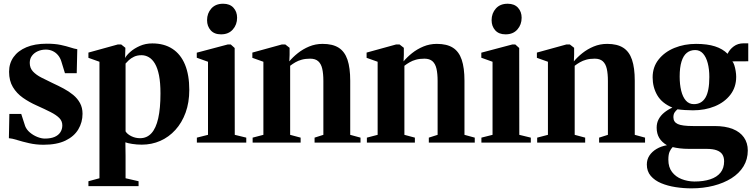

<svg xmlns="http://www.w3.org/2000/svg" viewBox="-20 -762 4023 1026"><path d="M212.5 11.5Q172 11.5 135.8 3.2Q99.5 -5 71.5 -13.8Q43.5 -22.5 27.5 -23.5L30 -153H93.5L114.5 -88Q122 -69 139.8 -54Q157.5 -39 179.5 -30.2Q201.5 -21.5 219.5 -21.5Q250.5 -21.5 271.2 -30.2Q292 -39 302.5 -55.2Q313 -71.5 313 -92Q313 -115 297 -131.2Q281 -147.5 250.5 -163Q220 -178.5 175.5 -198.5Q136 -216 102.5 -239.5Q69 -263 48.8 -296.8Q28.5 -330.5 28.5 -378.5Q28.5 -423 52.2 -456.8Q76 -490.5 121 -509.5Q166 -528.5 230 -528.5Q273.5 -528.5 304 -522Q334.5 -515.5 355.8 -508.5Q377 -501.5 393 -499L390 -371H327L308 -433Q302 -453 290 -467.2Q278 -481.5 261.5 -489.2Q245 -497 225 -497Q202 -497 182.5 -488.5Q163 -480 151 -464.2Q139 -448.5 139 -426Q139 -398.5 156.2 -380Q173.5 -361.5 201.2 -347.5Q229 -333.5 261 -318Q291.5 -304 320 -288.8Q348.5 -273.5 371.2 -254.8Q394 -236 407.5 -211.2Q421 -186.5 421 -154Q421 -108.5 398.5 -70.8Q376 -33 330 -10.8Q284 11.5 212.5 11.5Z M452.5 232.5V206.5L511.5 190.5V-432L452.5 -453V-481L610 -524.5H627.5L650 -506.5L648.5 -452Q656 -467 676.8 -485.2Q697.5 -503.5 727.8 -516.8Q758 -530 794 -530Q857 -530 901.2 -501.2Q945.5 -472.5 968.5 -417Q991.5 -361.5 991.5 -281.5Q991.5 -214.5 971.8 -160.2Q952 -106 917.2 -67.8Q882.5 -29.5 836.5 -9.2Q790.5 11 738 11Q711 11 686 7Q661 3 650 -1.5L651 70.5V190.5L720.5 206.5V232.5ZM728.5 -23.5Q765 -23.5 789.2 -50Q813.5 -76.5 825.5 -129.8Q837.5 -183 837.5 -262.5Q837.5 -320 829.8 -359Q822 -398 808 -421.8Q794 -445.5 775.5 -456.2Q757 -467 736.5 -467Q713 -467 696 -458.8Q679 -450.5 668.2 -440.2Q657.5 -430 651 -422.5V-60Q660 -45 681.8 -34.2Q703.5 -23.5 728.5 -23.5Z M1032 0V-26.5L1091.5 -41.5V-432L1031.5 -453.5V-480.5L1197.5 -524.5H1213L1234 -505.5L1234.5 -41.5L1296 -26.5V0ZM1160.5 -578.5Q1125 -578.5 1105.8 -600.2Q1086.5 -622 1086.5 -654Q1086.5 -691 1109.2 -716.5Q1132 -742 1172 -742H1173Q1208 -742 1227.5 -720.8Q1247 -699.5 1247 -667Q1247 -630.5 1224.2 -604.5Q1201.5 -578.5 1161.5 -578.5Z M1387.5 -41.5V-432L1328.5 -453V-481L1486.5 -524.5H1504.5L1527.5 -506.5V-468.5L1526 -434Q1545 -457 1571.8 -478.2Q1598.5 -499.5 1632 -513.5Q1665.5 -527.5 1704 -527.5Q1757.5 -527.5 1789.8 -507Q1822 -486.5 1836.8 -443Q1851.5 -399.5 1851.5 -330.5V-41.5L1906.5 -26.5V0H1661V-26.5L1708 -41.5V-329Q1708 -368 1702 -394.5Q1696 -421 1680.5 -434.8Q1665 -448.5 1637.5 -448.5Q1612 -448.5 1592.8 -443.2Q1573.5 -438 1558.5 -429.2Q1543.5 -420.5 1530.5 -410.5V-41.5L1586.5 -26.5V0H1330V-26.5Z M1998 -41.5V-432L1939 -453V-481L2097 -524.5H2115L2138 -506.5V-468.5L2136.5 -434Q2155.5 -457 2182.2 -478.2Q2209 -499.5 2242.5 -513.5Q2276 -527.5 2314.5 -527.5Q2368 -527.5 2400.2 -507Q2432.5 -486.5 2447.2 -443Q2462 -399.5 2462 -330.5V-41.5L2517 -26.5V0H2271.5V-26.5L2318.5 -41.5V-329Q2318.5 -368 2312.5 -394.5Q2306.5 -421 2291 -434.8Q2275.5 -448.5 2248 -448.5Q2222.5 -448.5 2203.2 -443.2Q2184 -438 2169 -429.2Q2154 -420.5 2141 -410.5V-41.5L2197 -26.5V0H1940.5V-26.5Z M2552.5 0V-26.5L2612 -41.5V-432L2552 -453.5V-480.5L2718 -524.5H2733.5L2754.5 -505.5L2755 -41.5L2816.5 -26.5V0ZM2681 -578.5Q2645.5 -578.5 2626.2 -600.2Q2607 -622 2607 -654Q2607 -691 2629.8 -716.5Q2652.5 -742 2692.5 -742H2693.5Q2728.5 -742 2748 -720.8Q2767.5 -699.5 2767.5 -667Q2767.5 -630.5 2744.8 -604.5Q2722 -578.5 2682 -578.5Z M2908 -41.5V-432L2849 -453V-481L3007 -524.5H3025L3048 -506.5V-468.5L3046.5 -434Q3065.5 -457 3092.2 -478.2Q3119 -499.5 3152.5 -513.5Q3186 -527.5 3224.5 -527.5Q3278 -527.5 3310.2 -507Q3342.5 -486.5 3357.2 -443Q3372 -399.5 3372 -330.5V-41.5L3427 -26.5V0H3181.5V-26.5L3228.5 -41.5V-329Q3228.5 -368 3222.5 -394.5Q3216.5 -421 3201 -434.8Q3185.5 -448.5 3158 -448.5Q3132.5 -448.5 3113.2 -443.2Q3094 -438 3079 -429.2Q3064 -420.5 3051 -410.5V-41.5L3107 -26.5V0H2850.5V-26.5Z M3675 244.5Q3632.5 244.5 3590.2 238Q3548 231.5 3513.2 217Q3478.5 202.5 3457.5 178Q3436.5 153.5 3436.5 117Q3436.5 90.5 3450.2 69.5Q3464 48.5 3488.2 34Q3512.5 19.5 3544 14Q3516.5 -2 3502.8 -25Q3489 -48 3489 -80Q3489 -105 3499.8 -125Q3510.5 -145 3529.5 -160.5Q3548.5 -176 3573 -187Q3517 -210.5 3492.2 -253.2Q3467.5 -296 3467.5 -348.5Q3467.5 -404 3499.5 -444.2Q3531.5 -484.5 3584.2 -506Q3637 -527.5 3699.5 -527.5Q3759.5 -527.5 3800.8 -514.2Q3842 -501 3868 -474.5Q3879 -498 3901 -514.2Q3923 -530.5 3953.5 -530.5H3978.5V-434.5L3893.5 -434Q3899.5 -427.5 3904 -413.5Q3908.5 -399.5 3911.2 -382.8Q3914 -366 3914 -351.5Q3914 -296 3883 -255.8Q3852 -215.5 3799.8 -194Q3747.5 -172.5 3683 -172.5Q3662.5 -172.5 3639.5 -174Q3616.5 -175.5 3600.5 -178Q3591 -170.5 3584.8 -160.8Q3578.5 -151 3578.5 -135.5Q3578.5 -110 3601.8 -99.2Q3625 -88.5 3683 -88.5H3798Q3856 -88.5 3895.5 -72.8Q3935 -57 3955.5 -27.5Q3976 2 3976 42Q3976 89.5 3953 127Q3930 164.5 3888.8 190.5Q3847.5 216.5 3792.8 230.5Q3738 244.5 3675 244.5ZM3690.5 208Q3739.5 208 3775.2 196.2Q3811 184.5 3830.2 160.5Q3849.5 136.5 3849.5 100Q3849.5 78 3840.2 63.5Q3831 49 3810.2 41.2Q3789.5 33.5 3755 33.5H3661.5Q3635 33.5 3612.8 30.8Q3590.5 28 3574.5 24Q3565 33.5 3558.2 48.5Q3551.5 63.5 3551.5 91.5Q3551.5 131.5 3571.2 157.2Q3591 183 3622.8 195.2Q3654.5 207.5 3690.5 208ZM3688 -205.5Q3729 -205.5 3749.8 -240.5Q3770.5 -275.5 3770.5 -350.5Q3770.5 -392 3762 -424.5Q3753.5 -457 3736.8 -475.8Q3720 -494.5 3695 -494.5Q3668.5 -494.5 3650 -479.5Q3631.5 -464.5 3621.8 -433Q3612 -401.5 3612 -353Q3612 -310.5 3620.2 -277Q3628.5 -243.5 3645.2 -224.5Q3662 -205.5 3688 -205.5Z"/></svg>

Font: Merriweather 120pt
Style: Bold
Weight: 700
Designer: Eben Sorkin
Foundry: Eben Sorkin
Version: Version 2.100